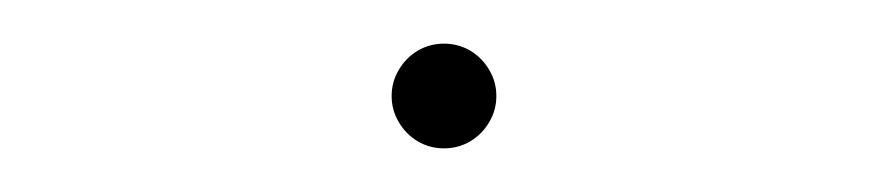

<svg xmlns="http://www.w3.org/2000/svg" viewBox="-20 -313 407 88"><path d="M183.5 -245Q177 -245 171.5 -248.2Q166 -251.5 162.8 -257Q159.5 -262.5 159.5 -269Q159.5 -275.5 162.8 -281Q166 -286.5 171.5 -289.8Q177 -293 183.5 -293Q190 -293 195.5 -289.8Q201 -286.5 204.2 -281Q207.5 -275.5 207.5 -269Q207.5 -262.5 204.2 -257Q201 -251.5 195.5 -248.2Q190 -245 183.5 -245Z"/></svg>

Font: Spartan Thin Thin
Style: Regular
Weight: 250
Version: Version 1.004